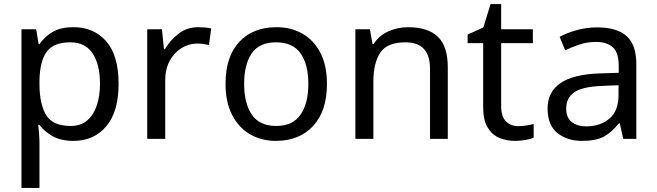

<svg xmlns="http://www.w3.org/2000/svg" viewBox="-20 -679 3213 939"><path d="M340 -546Q439 -546 499.5 -477Q560 -408 560 -269Q560 -132 499.5 -61Q439 10 339 10Q277 10 236.5 -13.5Q196 -37 173 -68H167Q169 -51 171 -25Q173 1 173 20V240H85V-536H157L169 -463H173Q197 -498 236 -522Q275 -546 340 -546ZM324 -472Q242 -472 208.5 -426Q175 -380 173 -286V-269Q173 -170 205.5 -116.5Q238 -63 326 -63Q375 -63 406.5 -90Q438 -117 453.5 -163.5Q469 -210 469 -270Q469 -362 433.5 -417Q398 -472 324 -472Z M950 -546Q965 -546 982.5 -544.5Q1000 -543 1013 -540L1002 -459Q989 -462 973.5 -464Q958 -466 944 -466Q903 -466 867 -443.5Q831 -421 809.5 -380.5Q788 -340 788 -286V0H700V-536H772L782 -438H786Q812 -482 853 -514Q894 -546 950 -546Z M1579 -269Q1579 -136 1511.5 -63Q1444 10 1329 10Q1258 10 1202.5 -22.5Q1147 -55 1115 -117.5Q1083 -180 1083 -269Q1083 -402 1150 -474Q1217 -546 1332 -546Q1405 -546 1460.5 -513.5Q1516 -481 1547.5 -419.5Q1579 -358 1579 -269ZM1174 -269Q1174 -174 1211.5 -118.5Q1249 -63 1331 -63Q1412 -63 1450 -118.5Q1488 -174 1488 -269Q1488 -364 1450 -418Q1412 -472 1330 -472Q1248 -472 1211 -418Q1174 -364 1174 -269Z M1976 -546Q2072 -546 2121 -499.5Q2170 -453 2170 -349V0H2083V-343Q2083 -472 1963 -472Q1874 -472 1840 -422Q1806 -372 1806 -278V0H1718V-536H1789L1802 -463H1807Q1833 -505 1879 -525.5Q1925 -546 1976 -546Z M2515 -62Q2535 -62 2556 -65.5Q2577 -69 2590 -73V-6Q2576 1 2550 5.5Q2524 10 2500 10Q2458 10 2422.5 -4.5Q2387 -19 2365 -55Q2343 -91 2343 -156V-468H2267V-510L2344 -545L2379 -659H2431V-536H2586V-468H2431V-158Q2431 -109 2454.5 -85.5Q2478 -62 2515 -62Z M2900 -545Q2998 -545 3045 -502Q3092 -459 3092 -365V0H3028L3011 -76H3007Q2972 -32 2933.5 -11Q2895 10 2827 10Q2754 10 2706 -28.5Q2658 -67 2658 -149Q2658 -229 2721 -272.5Q2784 -316 2915 -320L3006 -323V-355Q3006 -422 2977 -448Q2948 -474 2895 -474Q2853 -474 2815 -461.5Q2777 -449 2744 -433L2717 -499Q2752 -518 2800 -531.5Q2848 -545 2900 -545ZM2926 -259Q2826 -255 2787.5 -227Q2749 -199 2749 -148Q2749 -103 2776.5 -82Q2804 -61 2847 -61Q2915 -61 2960 -98.5Q3005 -136 3005 -214V-262Z"/></svg>

Font: Noto Sans Zanabazar Square
Style: Regular
Weight: 400
Version: Version 2.005; ttfautohint (v1.8.4.7-5d5b)